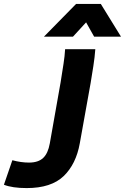

<svg xmlns="http://www.w3.org/2000/svg" viewBox="-227 -760 637 979"><path d="M82 -340Q91 -397 97 -435.5Q103 -474 105 -509H259Q256 -468 249 -423Q242 -378 235 -336L180 -30Q161 77 97.5 138Q34 199 -91 199Q-164 199 -207 182L-164 57Q-120 69 -79 69Q-32 69 -7 45.5Q18 22 27 -29ZM390 -573H253L212 -646L145 -573H-3L161 -740H287Z"/></svg>

Font: Livvic
Style: Bold Italic
Weight: 700
Italic angle: -10°
Designer: Jacques Le Bailly, Baron von Fonthausen
Version: Version 1.001; ttfautohint (v1.8.2)